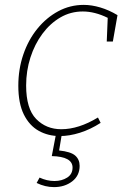

<svg xmlns="http://www.w3.org/2000/svg" viewBox="-20 -550 517 786"><path d="M225 7Q177 7 138.5 -14.5Q100 -36 77.5 -81.5Q55 -127 55 -199Q55 -267 75.5 -327Q96 -387 133 -432.5Q170 -478 218.5 -504Q267 -530 323 -530Q355 -530 390.5 -519.5Q426 -509 461 -488L442 -380H417L421 -477Q368 -503 319 -503Q269 -503 227 -478.5Q185 -454 153.5 -411.5Q122 -369 104.5 -314.5Q87 -260 87 -200Q87 -105 128 -63Q169 -21 231 -21Q302 -21 381 -69L392 -47Q350 -20 307 -6.5Q264 7 225 7ZM201 216Q165 216 130 199L142 177Q172 191 203 191Q233 191 255 177Q277 163 277 136Q277 91 192 89L209 0H233L222 66Q270 71 288 87Q306 103 306 129Q306 169 275.5 192.5Q245 216 201 216Z"/></svg>

Font: Bitter ExtraLight
Style: Italic
Weight: 200
Italic angle: -9°
Designer: Sol Matas, and Bitter project Authors
Foundry: Sol Matas
Version: Version 2.001